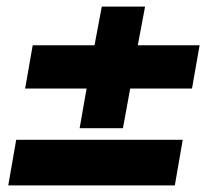

<svg xmlns="http://www.w3.org/2000/svg" viewBox="-20 -561 640 581"><path d="M221 -173 242 -293H56L79 -424H266L288 -541H419L397 -424H584L561 -293H374L352 -173ZM5 0 29 -138H533L509 0Z"/></svg>

Font: Rethink Sans ExtraBold
Style: Italic
Weight: 800
Italic angle: -10°
Designer: The Rethink Sans project authors (Hans Thiessen). DM Sans designed by Colophon Foundry.
Foundry: Rethink Communications LLC
Version: Version 1.001